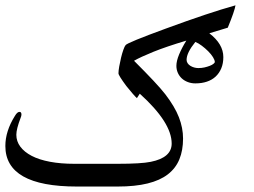

<svg xmlns="http://www.w3.org/2000/svg" viewBox="-20 -743 949 717"><path d="M814 -529.8Q814 -506.3 806.4 -488Q798.8 -469.7 785.2 -457Q771.5 -444.3 752.4 -438Q733.4 -431.6 709.5 -431.6Q694.8 -431.6 681.6 -436.5Q668.5 -441.4 658.9 -450.2Q649.4 -459 644 -471.2Q638.7 -483.4 638.7 -497.1Q638.7 -515.1 648.9 -539.8Q659.2 -564.5 675.8 -591.3Q600.6 -568.8 553 -549.6Q505.4 -530.3 480.5 -516.1Q523.9 -472.7 553 -441.7Q582 -410.6 597.2 -391.1Q632.8 -344.7 648.2 -304.9Q663.6 -265.1 663.6 -225.6Q663.6 -181.6 649.9 -148.2Q636.2 -114.7 606.9 -92Q577.6 -69.3 531.2 -57.9Q484.9 -46.4 418.9 -46.4H267.1Q0 -46.4 0 -197.8Q0 -253.4 35.6 -310.1Q44.4 -325.2 52.7 -325.2Q60.1 -325.2 60.1 -315.4Q60.1 -310.1 57.1 -303.2Q41 -261.2 41 -239.7Q41 -215.3 55.9 -195.3Q70.8 -175.3 98.4 -160.9Q126 -146.5 166.5 -138.9Q207 -131.3 257.3 -131.3H419.9Q507.3 -131.3 543 -138.7Q621.1 -154.3 621.1 -207Q621.1 -285.6 502 -393.1L491.2 -376.5Q480 -386.7 451.7 -421.9Q422.4 -461.4 422.4 -469.2Q422.4 -479 425.3 -495.1Q428.2 -511.2 432.1 -527.6Q436 -543.9 440.7 -557.1Q445.3 -570.3 449.2 -574.7Q456.5 -584 599.1 -636.2Q680.2 -666 744.4 -687.5Q808.6 -709 859.4 -723.1Q856.4 -702.6 830.6 -639.6Q825.7 -638.2 806.4 -632.3Q787.1 -626.5 761.7 -618.7Q814 -578.6 814 -529.8ZM782.2 -511.2Q782.2 -518.6 775.4 -529.5Q768.6 -540.5 757.6 -551.5Q746.6 -562.5 733.6 -572.3Q720.7 -582 709.5 -586.4Q676.8 -545.9 676.8 -519.5Q676.8 -513.2 680.4 -507.3Q684.1 -501.5 690.7 -497.3Q697.3 -493.2 705.1 -491Q712.9 -488.8 720.7 -488.8Q732.9 -488.8 743.7 -491.2Q754.4 -493.7 763.2 -497.1Q772 -500.5 777.1 -504.6Q782.2 -508.8 782.2 -511.2Z"/></svg>

Font: XB Kayhan
Style: Regular
Weight: 400
Designer: Behnam
Foundry: Irmug
Version: Version 7.300 2009